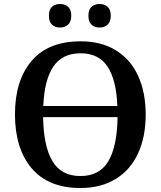

<svg xmlns="http://www.w3.org/2000/svg" viewBox="-20 -932 806 962"><path d="M55 -359Q55 -529 138.5 -627Q222 -725 384 -725Q487 -725 560.5 -680Q634 -635 672 -552Q710 -469 710 -358Q710 -247 672 -164Q634 -81 560 -35.5Q486 10 383 10Q222 10 138.5 -89Q55 -188 55 -359ZM568 -401Q563 -531 519 -598Q475 -665 384 -665Q292 -665 247 -598Q202 -531 197 -401ZM569 -345H196Q198 -200 242.5 -125Q287 -50 383 -50Q479 -50 523 -124.5Q567 -199 569 -345ZM225 -853Q225 -884 240.5 -898Q256 -912 281 -912Q305 -912 321 -898Q337 -884 337 -853Q337 -823 321 -808.5Q305 -794 281 -794Q256 -794 240.5 -808.5Q225 -823 225 -853ZM423 -853Q423 -884 438.5 -898Q454 -912 479 -912Q503 -912 519 -898Q535 -884 535 -853Q535 -823 519 -808.5Q503 -794 479 -794Q454 -794 438.5 -808.5Q423 -823 423 -853Z"/></svg>

Font: Noto Serif SemiBold
Style: Regular
Weight: 600
Designer: Monotype Design Team
Foundry: Monotype Imaging Inc.
Version: Version 1.001